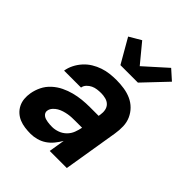

<svg xmlns="http://www.w3.org/2000/svg" viewBox="-220 -908 1041 1041"><g transform="rotate(45 300.0 -388.0)"><path d="M195 8Q172 8 150 5Q128 2 108.5 -6Q89 -14 73.5 -28Q58 -42 48.5 -61Q39 -80 37 -102Q35 -124 39 -147Q44 -176 57.5 -203.5Q71 -231 94.5 -252.5Q118 -274 146 -287.5Q174 -301 203 -308.5Q232 -316 261 -319Q290 -322 319 -322H387L389 -335Q392 -353 388.5 -370Q385 -387 373.5 -398.5Q362 -410 344.5 -414.5Q327 -419 310 -419Q295 -419 279.5 -417Q264 -415 250 -408.5Q236 -402 224.5 -390Q213 -378 211 -363H81Q85 -388 97 -412Q109 -436 127.5 -456.5Q146 -477 169 -491Q192 -505 217 -513.5Q242 -522 267.5 -525Q293 -528 319 -528Q348 -528 377.5 -523.5Q407 -519 432.5 -507.5Q458 -496 477.5 -476.5Q497 -457 508.5 -431.5Q520 -406 521 -376.5Q522 -347 517 -317L465 0H334L349 -92Q337 -71 321 -51.5Q305 -32 285 -18.5Q265 -5 241 1.5Q217 8 195 8ZM251 -101Q272 -101 294 -109Q316 -117 332.5 -133.5Q349 -150 357 -171Q365 -192 369 -213H319Q305 -213 291 -212.5Q277 -212 262.5 -209.5Q248 -207 233.5 -202.5Q219 -198 206 -190.5Q193 -183 182.5 -171Q172 -159 170 -145Q168 -136 172 -128Q176 -120 183 -115Q190 -110 198 -107.5Q206 -105 215.5 -103.5Q225 -102 233.5 -101.5Q242 -101 251 -101ZM276 -600 196 -739 264 -779 354 -670 481 -784 537 -734 410 -600Z"/></g></svg>

Font: Iosevka XBd Ex Obl
Style: Regular
Weight: 800
Width: 7
Italic angle: -9°
Monospace: yes
Designer: Belleve Invis
Foundry: Belleve Invis
Version: Version 32.5.0; ttfautohint (v1.8.4)